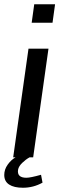

<svg xmlns="http://www.w3.org/2000/svg" viewBox="-20 -740 300 903"><path d="M227 -633H129L141 -720H239ZM136 0H42L114 -511H208ZM88 143Q46 143 23 128Q0 113 0 83Q0 57 16 34.5Q32 12 53 0H119Q101 10 84.5 26Q68 42 65 58Q59 96 104 96Q123 96 173 82L180 119Q137 143 88 143Z"/></svg>

Font: Chivo
Style: Italic
Weight: 400
Italic angle: -8.05°
Designer: Hector Gatti
Foundry: Omnibus-Type
Version: Version 1.007